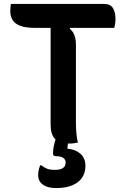

<svg xmlns="http://www.w3.org/2000/svg" viewBox="-20 -720 640 971"><path d="M35 -700H506Q539 -700 551.5 -678.5Q564 -657 564 -624Q564 -611 562 -599.5Q560 -588 558 -579H157Q110 -579 82.5 -589.5Q55 -600 43.5 -619Q32 -638 32 -665Q32 -675 33 -683Q34 -691 35 -700ZM374 1Q363 3 353.5 4.5Q344 6 331 6Q280 6 258 -17.5Q236 -41 236 -89Q236 -154 236 -218Q236 -282 236 -346Q236 -410 236 -474.5Q236 -539 236 -604H344L333 -574Q344 -566 350.5 -554.5Q357 -543 360.5 -528Q364 -513 364 -494Q364 -430 364 -364.5Q364 -299 364 -232.5Q364 -166 364 -99Q364 -74 366 -48.5Q368 -23 374 1ZM412 118Q412 172 373 201.5Q334 231 265 231Q232 231 211.5 222Q191 213 182 198.5Q173 184 173 166Q173 158 174 149.5Q175 141 177.5 132.5Q180 124 183 116H189Q204 128 218.5 133.5Q233 139 260 139Q284 139 298 130Q312 121 312 102Q312 87 300 78.5Q288 70 263 70Q256 70 252 66.5Q248 63 248 57Q248 50 249 39Q250 28 252.5 16Q255 4 258.5 -7.5Q262 -19 267 -26Q269 -30 275.5 -33.5Q282 -37 295 -38.5Q308 -40 331 -39Q330 -34 328.5 -25Q327 -16 325.5 -6.5Q324 3 323 11.5Q322 20 321 26V32Q361 35 386.5 57.5Q412 80 412 118Z"/></svg>

Font: Recursive Casual SemiBold
Style: Regular
Weight: 600
Version: Version 1.047